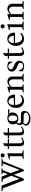

<svg xmlns="http://www.w3.org/2000/svg" viewBox="2528 -3296 985 6080"><g transform="rotate(-90 3020.0 -256.5)"><path d="M92 -667 115 -645 0 -680V-700H183L402 -120L392 -121L503 -415L499 -383L380 -666L405 -645L289 -680V-700H465L555 -472H535L606 -667L620 -646L537 -680V-700H732V-681L643 -643L672 -666L574 -409L569 -441L689 -108L672 -107L890 -667L902 -645L787 -680V-700H1044V-681L925 -645L958 -667L690 0L642 10L513 -350H543L403 0L351 10Z M1020 -20 1131 -55 1114 -32V-451L1132 -431L1010 -445V-461L1196 -516L1206 -510L1204 -434V-33L1187 -57L1298 -20V0H1020ZM1075 -665Q1075 -691 1094 -710Q1113 -729 1140 -729Q1166 -729 1184.5 -710Q1203 -691 1203 -665Q1203 -639 1184.5 -620Q1166 -601 1140 -601Q1113 -601 1094 -620Q1075 -639 1075 -665Z M1433 -99V-480L1452 -462H1345V-502H1452L1433 -484V-597L1521 -660V-484L1503 -502H1665V-462H1503L1521 -480V-134Q1521 -88 1539 -61Q1557 -34 1582 -34H1590Q1615 -36 1640.5 -48.5Q1666 -61 1690 -81L1709 -53Q1677 -23 1626 -4Q1575 15 1527 15Q1486 15 1459.5 -17Q1433 -49 1433 -99Z M1775 -99V-480L1794 -462H1687V-502H1794L1775 -484V-597L1863 -660V-484L1845 -502H2007V-462H1845L1863 -480V-134Q1863 -88 1881 -61Q1899 -34 1924 -34H1932Q1957 -36 1982.5 -48.5Q2008 -61 2032 -81L2051 -53Q2019 -23 1968 -4Q1917 15 1869 15Q1828 15 1801.5 -17Q1775 -49 1775 -99Z M2081 86Q2081 56 2100 23Q2119 -10 2149 -40V-24Q2124 -41 2110 -69Q2096 -97 2096 -131Q2096 -148 2104.5 -167.5Q2113 -187 2128 -208Q2136 -219 2144.5 -227Q2153 -235 2161 -240V-226Q2142 -249 2131.5 -278.5Q2121 -308 2121 -342Q2121 -394 2145 -433Q2169 -472 2214 -493.5Q2259 -515 2321 -515Q2365 -515 2399 -503Q2427 -493 2442 -480L2415 -485L2597 -497V-458L2588 -450L2449 -458L2459 -465Q2479 -446 2489.5 -419Q2500 -392 2500 -361Q2500 -305 2476.5 -261Q2453 -217 2408.5 -192.5Q2364 -168 2301 -168Q2260 -168 2226.5 -181Q2193 -194 2170 -218L2184 -220L2178 -211Q2147 -163 2147 -149Q2147 -120 2170.5 -103.5Q2194 -87 2232 -87H2438Q2486 -87 2518 -58.5Q2550 -30 2550 10Q2550 70 2519.5 117Q2489 164 2432.5 190Q2376 216 2302 216Q2243 216 2192.5 199Q2142 182 2111.5 152.5Q2081 123 2081 86ZM2493 67Q2493 48 2480 33.5Q2467 19 2442.5 10Q2418 1 2384 0H2372H2232Q2213 0 2195 -4.5Q2177 -9 2162 -17L2181 -22Q2173 -13 2164 -3Q2147 15 2139 28.5Q2131 42 2131 62Q2131 92 2157 116.5Q2183 141 2226 154.5Q2269 168 2318 168Q2398 168 2445.5 140Q2493 112 2493 67ZM2405 -328Q2405 -402 2378.5 -441Q2352 -480 2303 -480Q2221 -480 2221 -358Q2221 -281 2242.5 -242Q2264 -203 2314 -203Q2354 -203 2379.5 -237Q2405 -271 2405 -328Z M2642 -235Q2642 -316 2671.5 -380.5Q2701 -445 2753 -481Q2805 -517 2872 -517Q2929 -517 2972 -489.5Q3015 -462 3038.5 -413Q3062 -364 3062 -301Q3062 -282 3061 -272H2719L2737 -288Q2735 -218 2754 -163.5Q2773 -109 2810 -78Q2847 -47 2894 -47Q2926 -47 2965 -64Q3004 -81 3032 -108L3054 -80Q3025 -39 2971.5 -13Q2918 13 2864 13Q2800 13 2749.5 -18.5Q2699 -50 2670.5 -106.5Q2642 -163 2642 -235ZM2717 -307 2969 -314 2965 -297Q2964 -351 2947.5 -392Q2931 -433 2903 -455.5Q2875 -478 2840 -478Q2808 -478 2783 -454.5Q2758 -431 2745.5 -388.5Q2733 -346 2735 -291Z M3127 -20 3238 -55 3221 -32V-451L3239 -431L3117 -445V-461L3303 -516L3313 -510L3311 -413L3302 -423Q3341 -461 3387.5 -488Q3434 -515 3472 -515Q3520 -515 3557.5 -496Q3595 -477 3616 -443Q3637 -409 3637 -366V-32L3620 -56L3728 -20V0H3473V-20L3564 -57L3547 -32V-338Q3547 -395 3517.5 -429.5Q3488 -464 3441 -464Q3411 -464 3373.5 -438Q3336 -412 3302 -374L3311 -401V-32L3294 -57L3387 -20V0H3127Z M3800 -34 3808 -149H3830L3854 -94Q3870 -57 3899 -35.5Q3928 -14 3962 -14Q4011 -14 4042.5 -41Q4074 -68 4074 -110Q4074 -134 4055.5 -150Q4037 -166 4001 -181L3968 -195Q3914 -217 3878.5 -237Q3843 -257 3818 -292Q3793 -327 3793 -380Q3793 -420 3814.5 -450.5Q3836 -481 3874.5 -498.5Q3913 -516 3962 -516Q4002 -516 4041 -506Q4080 -496 4106 -481V-360H4083L4058 -416Q4043 -449 4017.5 -467.5Q3992 -486 3962 -486Q3919 -486 3891 -462Q3863 -438 3863 -400Q3863 -377 3881 -360.5Q3899 -344 3934 -328L3965 -315Q4018 -293 4051.5 -273Q4085 -253 4109.5 -218Q4134 -183 4134 -130Q4134 -88 4112 -54.5Q4090 -21 4051 -2.5Q4012 16 3962 16Q3918 16 3872.5 2Q3827 -12 3800 -34Z M4289 -99V-480L4308 -462H4201V-502H4308L4289 -484V-597L4377 -660V-484L4359 -502H4521V-462H4359L4377 -480V-134Q4377 -88 4395 -61Q4413 -34 4438 -34H4446Q4471 -36 4496.5 -48.5Q4522 -61 4546 -81L4565 -53Q4533 -23 4482 -4Q4431 15 4383 15Q4342 15 4315.5 -17Q4289 -49 4289 -99Z M4606 -235Q4606 -316 4635.5 -380.5Q4665 -445 4717 -481Q4769 -517 4836 -517Q4893 -517 4936 -489.5Q4979 -462 5002.5 -413Q5026 -364 5026 -301Q5026 -282 5025 -272H4683L4701 -288Q4699 -218 4718 -163.5Q4737 -109 4774 -78Q4811 -47 4858 -47Q4890 -47 4929 -64Q4968 -81 4996 -108L5018 -80Q4989 -39 4935.5 -13Q4882 13 4828 13Q4764 13 4713.5 -18.5Q4663 -50 4634.5 -106.5Q4606 -163 4606 -235ZM4681 -307 4933 -314 4929 -297Q4928 -351 4911.5 -392Q4895 -433 4867 -455.5Q4839 -478 4804 -478Q4772 -478 4747 -454.5Q4722 -431 4709.5 -388.5Q4697 -346 4699 -291Z M5106 -20 5217 -55 5200 -32V-451L5218 -431L5096 -445V-461L5282 -516L5292 -510L5290 -434V-33L5273 -57L5384 -20V0H5106ZM5161 -665Q5161 -691 5180 -710Q5199 -729 5226 -729Q5252 -729 5270.5 -710Q5289 -691 5289 -665Q5289 -639 5270.5 -620Q5252 -601 5226 -601Q5199 -601 5180 -620Q5161 -639 5161 -665Z M5429 -20 5540 -55 5523 -32V-451L5541 -431L5419 -445V-461L5605 -516L5615 -510L5613 -413L5604 -423Q5643 -461 5689.5 -488Q5736 -515 5774 -515Q5822 -515 5859.5 -496Q5897 -477 5918 -443Q5939 -409 5939 -366V-32L5922 -56L6030 -20V0H5775V-20L5866 -57L5849 -32V-338Q5849 -395 5819.5 -429.5Q5790 -464 5743 -464Q5713 -464 5675.5 -438Q5638 -412 5604 -374L5613 -401V-32L5596 -57L5689 -20V0H5429Z"/></g></svg>

Font: Wittgenstein
Style: Regular
Weight: 400
Designer: Jörg Drees
Foundry: Jörg Drees
Version: Version 1.003;Glyphs 3.1.2 (3151)